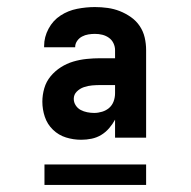

<svg xmlns="http://www.w3.org/2000/svg" viewBox="-20 -713 540 544"><path d="M210 -317Q188 -317 167 -323.5Q146 -330 130 -345.5Q114 -361 107 -382Q100 -403 100 -425Q100 -444 105.5 -463Q111 -482 123.5 -497Q136 -512 152.5 -522.5Q169 -533 187.5 -538.5Q206 -544 225.5 -546Q245 -548 264 -548H306V-571Q306 -581 301.5 -590.5Q297 -600 288.5 -606Q280 -612 270 -614.5Q260 -617 249 -617Q240 -617 230.5 -615.5Q221 -614 212.5 -609.5Q204 -605 198.5 -597Q193 -589 193 -580V-579H105V-583Q105 -608 117.5 -631.5Q130 -655 151.5 -669Q173 -683 198.5 -688Q224 -693 249 -693Q267 -693 285 -690.5Q303 -688 319.5 -681.5Q336 -675 351 -664.5Q366 -654 376 -639Q386 -624 390 -606.5Q394 -589 394 -571V-323H306V-374Q299 -361 289 -349.5Q279 -338 266.5 -330.5Q254 -323 239.5 -320Q225 -317 210 -317ZM247 -393Q258 -393 269.5 -396.5Q281 -400 289.5 -407.5Q298 -415 302 -426Q306 -437 306 -449V-472H264Q253 -472 241 -471Q229 -470 217.5 -466Q206 -462 197.5 -453.5Q189 -445 189 -433Q189 -423 194.5 -414.5Q200 -406 208.5 -401.5Q217 -397 227 -395Q237 -393 247 -393ZM394 -189H106V-247H394Z"/></svg>

Font: Iosevka Custom
Style: Bold
Weight: 700
Monospace: yes
Designer: Belleve Invis
Foundry: Belleve Invis
Version: Version 30.3.3; ttfautohint (v1.8.3)